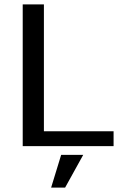

<svg xmlns="http://www.w3.org/2000/svg" viewBox="-20 -669 560 879"><path d="M84 -649H181V-68H500V0H84ZM260 40H361L278 190H214Z"/></svg>

Font: Play
Style: Regular
Weight: 400
Designer: Jonas Hecksher (Cyrillic expansion: Cyreal)
Foundry: Jonas Hecksher, Playtype, e-types AS
Version: Version 2.101; ttfautohint (v1.5.65-e2d9)